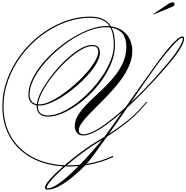

<svg xmlns="http://www.w3.org/2000/svg" viewBox="-70 -1034 1581 1628"><path d="M335 574Q311 574 311 555Q311 534 355 484.5Q399 435 466 377Q309 367 193 302Q77 237 13.5 126Q-50 15 -50 -132Q-50 -248 -9.5 -359.5Q31 -471 103 -567.5Q175 -664 270 -737Q365 -810 474 -851.5Q583 -893 698 -893Q822 -893 871 -810Q935 -801 975 -769.5Q1015 -738 1033.5 -694Q1052 -650 1052 -603Q1052 -542 1027.5 -483Q1003 -424 962.5 -367Q922 -310 873.5 -257.5Q825 -205 776.5 -157Q728 -109 687.5 -67Q647 -25 622.5 9.5Q598 44 598 70Q598 90 610 97.5Q622 105 634 105Q675 105 732 75Q789 45 855.5 -6.5Q922 -58 992 -121Q1030 -176 1068.5 -230Q1107 -284 1139.5 -329.5Q1172 -375 1192 -403Q1212 -431 1214 -434Q1245 -478 1282.5 -528.5Q1320 -579 1357.5 -623.5Q1395 -668 1426.5 -696.5Q1458 -725 1476 -725Q1491 -725 1491 -705Q1491 -684 1474 -649.5Q1457 -615 1426 -573Q1401 -539 1357.5 -487Q1314 -435 1258 -374Q1202 -313 1139 -248.5Q1076 -184 1010 -123Q972 -67 931.5 -9.5Q891 48 853 102Q932 51 1000.5 -2.5Q1069 -56 1127 -121L1170 -169H1180L1136 -119Q1075 -49 999.5 10Q924 69 837 125Q781 203 735.5 265Q690 327 664 356Q787 336 887 287L890 297Q784 348 653 368Q598 424 540 471Q482 518 428.5 546Q375 574 335 574ZM-40 -132Q-40 14 23.5 123.5Q87 233 203.5 296.5Q320 360 477 367Q540 313 614 258Q688 203 756 162Q771 153 786 144Q801 135 816 126Q820 120 824 115Q825 114 844.5 86.5Q864 59 895.5 15Q927 -29 964 -82Q900 -26 839 18.5Q778 63 725.5 89Q673 115 634 115Q603 115 583.5 93Q564 71 564 35Q564 -8 587.5 -49.5Q611 -91 650 -133Q689 -175 736 -218Q783 -261 829.5 -307.5Q876 -354 915 -405.5Q954 -457 977.5 -514.5Q1001 -572 1001 -638Q1001 -777 877 -799Q905 -743 905 -652Q905 -582 878 -510Q851 -438 805 -370Q759 -302 700 -243Q641 -184 577.5 -139.5Q514 -95 451.5 -70Q389 -45 336 -45Q290 -45 265.5 -68Q241 -91 241 -133Q241 -137 241 -141Q171 -153 171 -232Q171 -294 202.5 -361Q234 -428 288 -493Q342 -558 410 -616Q478 -674 551.5 -718Q625 -762 696.5 -787.5Q768 -813 827 -813Q843 -813 859 -812Q812 -883 698 -883Q585 -883 477.5 -842Q370 -801 276 -728.5Q182 -656 111 -561Q40 -466 0 -356.5Q-40 -247 -40 -132ZM251 -133Q251 -55 337 -55Q389 -55 449.5 -81.5Q510 -108 573 -154.5Q636 -201 693.5 -261Q751 -321 796.5 -388Q842 -455 868.5 -522.5Q895 -590 895 -652Q895 -746 865 -801Q847 -803 827 -803Q766 -803 695 -777.5Q624 -752 551.5 -707Q479 -662 413 -604.5Q347 -547 294.5 -483Q242 -419 211.5 -354.5Q181 -290 181 -232Q181 -162 242 -151Q247 -193 273 -246Q299 -299 339 -355.5Q379 -412 427 -465Q475 -518 526 -560.5Q577 -603 624.5 -628Q672 -653 710 -653Q777 -653 777 -588Q777 -550 751 -502.5Q725 -455 681 -404.5Q637 -354 582.5 -307Q528 -260 470 -222Q412 -184 358.5 -161.5Q305 -139 264 -139Q257 -139 251 -140Q251 -136 251 -133ZM1227 -435Q1201 -399 1150.5 -326Q1100 -253 1039 -165Q1100 -222 1158 -282Q1216 -342 1266 -398.5Q1316 -455 1355 -501.5Q1394 -548 1416 -580Q1451 -629 1466 -660Q1481 -691 1481 -705Q1481 -713 1473 -713Q1462 -713 1440 -693.5Q1418 -674 1389.5 -642.5Q1361 -611 1331 -574Q1301 -537 1274 -500.5Q1247 -464 1227 -435ZM710 -643Q675 -643 629.5 -618.5Q584 -594 534 -552.5Q484 -511 436 -459Q388 -407 348 -351.5Q308 -296 282.5 -243.5Q257 -191 252 -150Q258 -149 264 -149Q302 -149 353 -172.5Q404 -196 460 -235Q516 -274 570 -322.5Q624 -371 667.5 -421.5Q711 -472 737 -518Q763 -564 763 -597Q763 -643 710 -643ZM763 171Q696 212 626 264Q556 316 496 368Q506 368 516 368Q562 368 607 363Q661 308 710 252Q759 196 795 151Q780 161 763 171ZM326 556Q326 563 335 563Q364 563 406 537Q448 511 497 468Q546 425 596 374Q556 378 516 378Q500 378 484 377Q438 417 402.5 453Q367 489 346.5 516Q326 543 326 556ZM1233 -912 1231 -916 1365 -1006Q1378 -1014 1391 -1014Q1410 -1014 1410 -998Q1410 -985 1392 -977Z"/></svg>

Font: Ballet 16pt
Style: Regular
Weight: 400
Designer: Maximiliano R. Sproviero
Foundry: Omnibus-Type
Version: Version 1.100; ttfautohint (v1.8.3)